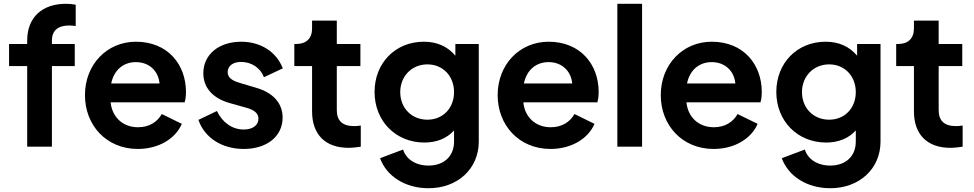

<svg xmlns="http://www.w3.org/2000/svg" viewBox="-20 -777 5158 1017"><path d="M124 0H255V-427H376V-544H255V-562C255 -617 289 -642 347 -642C356 -642 369 -641 381 -639V-752C367 -755 346 -757 330 -757C204 -757 124 -686 124 -562V-544H28V-427H124Z M710 12C821 12 910 -43 943 -121L837 -173C813 -131 771 -103 711 -103C632 -103 574 -155 566 -235H958C963 -250 965 -270 965 -290C965 -435 869 -556 700 -556C547 -556 430 -436 430 -273C430 -114 543 12 710 12ZM569 -335C584 -407 634 -448 700 -448C769 -448 819 -402 825 -335Z M1271 12C1394 12 1477 -55 1477 -154C1477 -230 1427 -286 1337 -312L1250 -338C1212 -349 1186 -364 1186 -395C1186 -427 1213 -449 1257 -449C1312 -449 1360 -417 1378 -368L1478 -415C1444 -503 1360 -556 1258 -556C1140 -556 1057 -489 1057 -389C1057 -314 1105 -257 1197 -231L1286 -206C1321 -196 1349 -180 1349 -149C1349 -113 1318 -91 1271 -91C1210 -91 1158 -128 1129 -189L1031 -142C1063 -48 1155 12 1271 12Z M1826 6C1846 6 1872 3 1891 0V-112C1878 -110 1865 -109 1856 -109C1792 -109 1764 -139 1764 -194V-427H1889V-544H1764V-668H1633V-626C1633 -573 1602 -544 1549 -544H1539V-427H1633V-187C1633 -65 1703 6 1826 6Z M2250 220C2405 220 2516 116 2516 -27V-544H2392V-482C2351 -531 2295 -556 2225 -556C2074 -556 1964 -443 1964 -290C1964 -137 2075 -22 2228 -22C2293 -22 2347 -44 2385 -86V-27C2385 53 2329 100 2250 100C2181 100 2131 66 2115 15L1993 61C2028 157 2127 220 2250 220ZM2100 -289C2100 -373 2161 -436 2244 -436C2326 -436 2385 -374 2385 -289C2385 -204 2326 -143 2244 -143C2160 -143 2100 -205 2100 -289Z M2896 12C3007 12 3096 -43 3129 -121L3023 -173C2999 -131 2957 -103 2897 -103C2818 -103 2760 -155 2752 -235H3144C3149 -250 3151 -270 3151 -290C3151 -435 3055 -556 2886 -556C2733 -556 2616 -436 2616 -273C2616 -114 2729 12 2896 12ZM2755 -335C2770 -407 2820 -448 2886 -448C2955 -448 3005 -402 3011 -335Z M3250 0H3381V-757H3250Z M3760 12C3871 12 3960 -43 3993 -121L3887 -173C3863 -131 3821 -103 3761 -103C3682 -103 3624 -155 3616 -235H4008C4013 -250 4015 -270 4015 -290C4015 -435 3919 -556 3750 -556C3597 -556 3480 -436 3480 -273C3480 -114 3593 12 3760 12ZM3619 -335C3634 -407 3684 -448 3750 -448C3819 -448 3869 -402 3875 -335Z M4378 220C4533 220 4644 116 4644 -27V-544H4520V-482C4479 -531 4423 -556 4353 -556C4202 -556 4092 -443 4092 -290C4092 -137 4203 -22 4356 -22C4421 -22 4475 -44 4513 -86V-27C4513 53 4457 100 4378 100C4309 100 4259 66 4243 15L4121 61C4156 157 4255 220 4378 220ZM4228 -289C4228 -373 4289 -436 4372 -436C4454 -436 4513 -374 4513 -289C4513 -204 4454 -143 4372 -143C4288 -143 4228 -205 4228 -289Z M5014 6C5034 6 5060 3 5079 0V-112C5066 -110 5053 -109 5044 -109C4980 -109 4952 -139 4952 -194V-427H5077V-544H4952V-668H4821V-626C4821 -573 4790 -544 4737 -544H4727V-427H4821V-187C4821 -65 4891 6 5014 6Z"/></svg>

Font: Mluvka
Style: Bold
Weight: 700
Designer: Modified by Jiří Krblich, Original typeface by Gumpita Rahayu
Foundry: Gumpita Rahayu & Jiří Krblich
Version: Version 2.000;Glyphs 3.1.1 (3134)